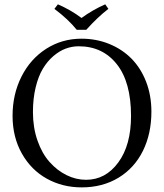

<svg xmlns="http://www.w3.org/2000/svg" viewBox="-20 -832 739 865"><path d="M325.7 -697.8Q287.6 -745.1 225.1 -792L240.7 -812.5Q299.3 -787.1 347.2 -751Q397.5 -787.6 454.1 -812.5L468.3 -792Q420.9 -755.9 368.7 -697.8ZM334.5 -623.5Q304.7 -623.5 276.1 -613Q247.6 -602.5 220.5 -579.3Q193.4 -556.2 173.1 -522.5Q152.8 -488.8 140.6 -438.2Q128.4 -387.7 128.4 -327.1Q128.4 -257.3 148.9 -198.7Q169.4 -140.1 203.4 -102.1Q237.3 -64 279.8 -43Q322.3 -22 367.7 -22Q455.6 -22 512.9 -100.1Q570.3 -178.2 570.3 -309.6Q570.3 -461.9 506.3 -542.7Q442.4 -623.5 334.5 -623.5ZM662.1 -329.1Q662.1 -229.5 623.8 -152.1Q585.4 -74.7 513.7 -31.2Q441.9 12.2 348.1 12.2Q261.7 12.2 191.2 -26.9Q120.6 -65.9 78.6 -140.1Q36.6 -214.4 36.6 -310.1Q36.6 -407.2 76.7 -486.8Q116.7 -566.4 188 -612.1Q259.3 -657.7 347.2 -657.7Q414.1 -657.7 472.2 -634Q530.3 -610.4 572.3 -567.9Q614.3 -525.4 638.2 -463.9Q662.1 -402.3 662.1 -329.1Z"/></svg>

Font: Libertinage
Style: b
Weight: 400
Designer: OSP
Foundry: OSP
Version: Version 1.0; 2008; OFL relea